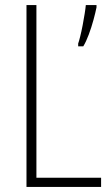

<svg xmlns="http://www.w3.org/2000/svg" viewBox="-20 -734 436 754"><path d="M84 0V-714H123V-36H377V0ZM359 -705Q355 -685 347 -655.5Q339 -626 328.5 -598Q318 -570 307 -552H287V-563Q290 -571 295 -591Q300 -611 304.5 -634.5Q309 -658 312.5 -680Q316 -702 317 -714H359Z"/></svg>

Font: Noto Sans Lao Condensed ExtraLight
Style: Regular
Weight: 200
Width: 3
Designer: Monotype Design Team
Foundry: Monotype Imaging Inc.
Version: Version 2.003; ttfautohint (v1.8.4.7-5d5b)